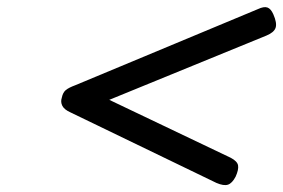

<svg xmlns="http://www.w3.org/2000/svg" viewBox="-20 -725 811 550"><path d="M600 -201 182 -403Q164 -411 158.5 -422Q153 -433 157 -445Q160 -460 168.5 -467Q177 -474 196 -481L719 -699Q736 -707 746 -703.5Q756 -700 763 -684Q774 -659 769.5 -645.5Q765 -632 743 -623L293 -439L641 -273Q660 -263 662 -251Q664 -239 655 -219Q645 -200 633 -196Q621 -192 600 -201Z"/></svg>

Font: Playwrite AU SA
Style: Regular
Weight: 400
Designer: Veronika Burian, José Scaglione
Foundry: TypeTogether
Version: Version 1.002